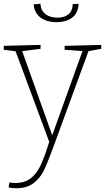

<svg xmlns="http://www.w3.org/2000/svg" viewBox="-26 -765 559 1022"><path d="M513 -526V-505L445 -493L263 4L251 36Q225 107 205.5 146Q186 185 151 211Q116 237 60 237Q41 237 20 233L24 206Q41 209 55 209Q105 209 137 184.5Q169 160 190 115.5Q211 71 236 -10L57 -492L-6 -500V-521L190 -526V-505L92 -493L252 -45L413 -493L318 -500V-521ZM153 -742 189 -745Q192 -708 216.5 -689.5Q241 -671 279 -671Q316 -671 338 -688.5Q360 -706 361 -743L392 -745Q391 -696 358.5 -671.5Q326 -647 275 -647Q224 -647 190.5 -671Q157 -695 153 -742Z"/></svg>

Font: Bitter Pro ExtraLight
Style: Regular
Weight: 275
Designer: Sol Matas, and Bitter project Authors
Foundry: Sol Matas
Version: Version 1.010